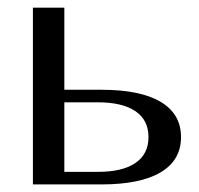

<svg xmlns="http://www.w3.org/2000/svg" viewBox="-20 -487 525 507"><path d="M149.9 -33.2H238.8Q303.2 -33.2 337.6 -56.6Q372.1 -80.1 372.1 -125Q372.1 -169.9 337.6 -193.4Q303.2 -216.8 238.8 -216.8H149.9ZM66.9 -466.8H149.9V-250H247.1Q350.6 -250 404.3 -218Q458 -186 458 -125Q458 -64 404.3 -32Q350.6 0 247.1 0H66.9Z"/></svg>

Font: Resagokr
Style: Regular
Weight: 500
Designer: gluk
Foundry: gluk
Version: Version 0.95